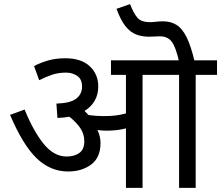

<svg xmlns="http://www.w3.org/2000/svg" viewBox="-20 -916 1078 936"><path d="M470 -218Q470 -148 424.5 -114Q379 -80 312 -80Q226 -80 159 -144Q92 -208 29 -356L100 -382Q143 -276 193 -214.5Q243 -153 305 -153Q343 -153 367 -170.5Q391 -188 391 -227Q391 -264 370.5 -293Q350 -322 318 -347Q291 -342 260 -341L255 -411Q323 -413 351.5 -435Q380 -457 380 -494Q380 -530 356.5 -546Q333 -562 302 -562Q265 -562 235 -552Q205 -542 171 -525L146 -594Q172 -608 210.5 -620Q249 -632 298 -632Q376 -632 417.5 -593Q459 -554 459 -495Q459 -417 392 -375Q403 -365 412 -355Q450 -350 486 -350Q518 -350 543 -353Q568 -356 594 -363V-551H521V-622H1038V-551H934V0H853V-551H675V0H594V-290Q570 -284 547 -281.5Q524 -279 498 -279Q481 -279 455 -282Q470 -252 470 -218ZM853 -615Q837 -687 817 -713Q797 -739 759 -739Q746 -739 733 -738Q720 -737 707 -737Q672 -737 643.5 -748Q615 -759 591.5 -788.5Q568 -818 548 -873L614 -896Q631 -852 649.5 -830Q668 -808 711 -808Q725 -808 741 -810Q757 -812 775 -812Q812 -812 840 -795Q868 -778 889.5 -735Q911 -692 929 -615Z"/></svg>

Font: Noto Sans
Style: Italic
Weight: 400
Italic angle: -12°
Designer: Monotype Design Team
Foundry: Monotype Imaging Inc.
Version: Version 2.013; ttfautohint (v1.8.4.7-5d5b)